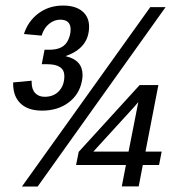

<svg xmlns="http://www.w3.org/2000/svg" viewBox="-20 -685 640 705"><path d="M134.3 -278.8Q83.5 -278.8 55.9 -304.7Q28.3 -330.6 28.3 -377.4V-382.3L96.2 -388.7V-383.3Q96.2 -356.9 109.1 -343.3Q122.1 -329.6 144 -329.6Q177.2 -329.6 196.8 -350.8Q216.3 -372.1 216.3 -405.8Q216.3 -449.2 153.3 -449.2H133.3L143.6 -502.4H161.6Q187.5 -502.4 204.6 -511Q221.7 -519.5 230.5 -538.6Q239.3 -557.6 239.3 -576.7Q239.3 -612.8 201.2 -612.8Q179.2 -612.8 160.2 -597.4Q141.1 -582 132.8 -554.2L67.9 -560.1Q83 -607.4 121.3 -636Q159.7 -664.6 211.4 -664.6Q256.8 -664.6 282 -643.8Q307.1 -623 307.1 -587.4Q307.1 -509.3 222.2 -479.5L221.7 -478.5Q283.2 -464.4 283.2 -409.2Q283.2 -399.9 280.8 -387.7Q271.5 -338.4 231.9 -308.6Q192.4 -278.8 134.3 -278.8ZM118.2 0H60.5L531.7 -658.7H587.9ZM504.4 -79.1 489.3 -0.5H427.2L442.4 -79.1H259.3L269 -127.4L492.7 -372.6H561.5L514.2 -128.4H573.7L564 -79.1ZM487.8 -310.1Q482.9 -304.2 472.2 -292Q461.4 -279.8 322.8 -128.4H452.1Z"/></svg>

Font: Cousine
Style: Italic
Weight: 400
Italic angle: -12°
Monospace: yes
Designer: Steve Matteson
Foundry: Monotype Imaging Inc.
Version: Version 1.21